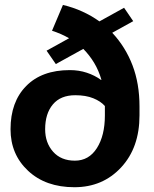

<svg xmlns="http://www.w3.org/2000/svg" viewBox="-20 -761 635 791"><path d="M442.4 -626Q497.1 -567.4 525.9 -491.9Q554.7 -416.5 554.7 -322.8V-285.6Q554.7 -152.8 479 -71.3Q403.3 10.3 286.6 10.3Q168 10.3 95.7 -57.4Q23.4 -125 23.4 -228.5Q23.4 -341.3 87.9 -406.7Q152.3 -472.2 267.6 -472.2Q305.2 -472.2 337.6 -461.4Q370.1 -450.7 396.5 -431.6L397.9 -432.1Q386.7 -470.7 367.9 -502Q349.1 -533.2 323.2 -559.6L210 -497.1L171.9 -552.2L264.6 -603.5Q247.6 -613.3 230.2 -620.8Q212.9 -628.4 194.3 -634.3L239.3 -740.7Q281.7 -730.5 318.8 -713.6Q356 -696.8 389.6 -672.9L491.2 -729L528.8 -673.8ZM412.1 -324.2Q395 -343.8 364.3 -356.2Q333.5 -368.7 290 -368.7Q229.5 -368.7 197.8 -330.8Q166 -293 166 -228.5Q166 -172.9 198.7 -136Q231.4 -99.1 288.6 -99.1Q346.2 -99.1 379.2 -150.9Q412.1 -202.6 412.1 -285.6V-323.7Z"/></svg>

Font: Roboto Web
Style: Bold
Weight: 700
Designer: Google
Version: Version 1.200310; 2013